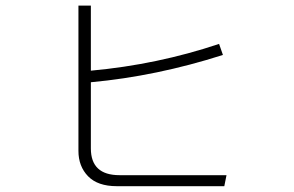

<svg xmlns="http://www.w3.org/2000/svg" viewBox="-20 -678 1040 680"><path d="M257.8 -143.6V-658.2H301.8V-427.7Q537.1 -449.2 755.9 -522.5L769.5 -483.4Q534.2 -408.2 301.8 -386.7V-152.3Q301.8 -57.6 403.3 -57.6H782.2L774.4 -18.6H393.6Q326.2 -18.6 292 -53.7Q257.8 -88.9 257.8 -143.6Z"/></svg>

Font: Gothic A1 ExtraLight
Style: Regular
Weight: 275
Designer: HanYang I&C Co.,Ltd.
Foundry: HanYang I&C Co.,Ltd.
Version: Version 2.50